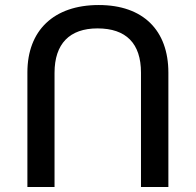

<svg xmlns="http://www.w3.org/2000/svg" viewBox="-20 -744 779 764"><path d="M89 0H197V-454C197 -570 257 -631 368 -631C482 -631 541 -571 541 -455V0H650V-455C650 -623 550 -724 373 -724C193 -724 89 -622 89 -456Z"/></svg>

Font: Noto Sans Georgian Medium
Style: Regular
Weight: 500
Designer: Monotype Design Team, Akaki Razmadze
Foundry: Google LLC
Version: Version 2.005